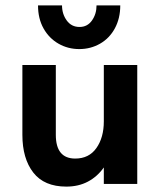

<svg xmlns="http://www.w3.org/2000/svg" viewBox="-20 -682 582 712"><path d="M63 -182V-441H187V-182Q187 -94 259 -94Q310 -94 337.5 -133Q365 -172 365 -232V-441H489V0H365V-61Q341 -27 306 -8.5Q271 10 226 10Q144 10 103.5 -42Q63 -94 63 -182ZM274 -500Q232 -500 197 -520Q162 -540 141.5 -576.5Q121 -613 121 -662H210Q210 -630 227.5 -606Q245 -582 275 -582Q304 -582 321 -606Q338 -630 338 -662H426Q426 -614 406 -577Q386 -540 351 -520Q316 -500 274 -500Z"/></svg>

Font: Teachers SemiBold
Style: Regular
Weight: 600
Designer: Alfredo Marco Pradil & Chank Diesel
Version: Version 0.009